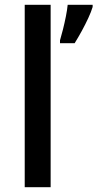

<svg xmlns="http://www.w3.org/2000/svg" viewBox="-20 -780 406 800"><path d="M191 0H83V-760H191ZM366 -751Q360 -731 348 -705Q336 -679 321 -651.5Q306 -624 291 -600H230V-612Q236 -632 242.5 -658Q249 -684 254.5 -711.5Q260 -739 262 -760H366Z"/></svg>

Font: Noto Sans NKo Unjoined Medium
Style: Regular
Weight: 500
Designer: Monotype Design Team
Foundry: Monotype Imaging Inc.
Version: Version 2.004